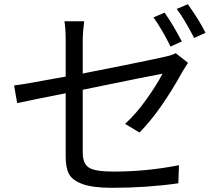

<svg xmlns="http://www.w3.org/2000/svg" viewBox="-20 -856 1040 912"><path d="M843.8 -659.2 790 -634.8Q751 -714.8 709 -773.4L761.7 -795.9Q798.8 -744.1 843.8 -659.2ZM373 -663.1V-506.8Q670.9 -565.4 760.7 -585.9Q801.8 -594.7 814.5 -603.5L873 -557.6Q848.6 -519.5 847.7 -517.6Q743.2 -328.1 642.6 -226.6L574.2 -267.6Q626 -314.5 675.3 -383.8Q724.6 -453.1 752 -505.9Q706.1 -498 373 -429.7V-131.8Q373 -79.1 401.9 -60.1Q430.7 -41 518.6 -41Q676.8 -41 830.1 -71.3L827.1 14.6Q676.8 36.1 512.7 36.1Q421.9 36.1 373 18.6Q324.2 1 308.1 -28.8Q292 -58.6 292 -111.3V-413.1Q167 -388.7 61.5 -366.2L46.9 -450.2Q86.9 -454.1 292 -492.2V-663.1Q292 -719.7 286.1 -754.9H379.9Q373 -703.1 373 -663.1ZM819.3 -813.5 872.1 -835.9Q926.8 -759.8 956.1 -700.2L902.3 -675.8Q851.6 -772.5 819.3 -813.5Z"/></svg>

Font: Nasu
Style: Regular
Weight: 400
Designer: Ryoko NISHIZUKA (kana &amp; ideographs); Paul D. Hunt (Latin, Greek &amp; Cyrillic); Wenlong ZHANG (bopomofo); Sandoll C
Version: Version 2014.1215